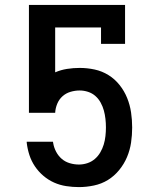

<svg xmlns="http://www.w3.org/2000/svg" viewBox="-20 -755 640 783"><path d="M302 8Q276 8 250 4Q224 0 200.5 -10.5Q177 -21 157 -38Q137 -55 122.5 -76.5Q108 -98 100 -122.5Q92 -147 89 -173V-177H196L197 -171Q200 -153 209 -136Q218 -119 232 -107Q246 -95 264.5 -89.5Q283 -84 302 -84Q319 -84 336 -89.5Q353 -95 366.5 -106.5Q380 -118 389 -133.5Q398 -149 403 -165.5Q408 -182 410 -200Q412 -218 412 -235Q412 -235 412 -235Q412 -235 412 -235Q412 -253 410 -270.5Q408 -288 403.5 -304.5Q399 -321 390.5 -336.5Q382 -352 369 -363.5Q356 -375 339 -380.5Q322 -386 305 -386Q286 -386 267.5 -380.5Q249 -375 235 -362.5Q221 -350 213.5 -332Q206 -314 205 -295H98V-735H490V-576H392V-643H205V-460Q228 -470 253.5 -474Q279 -478 305 -478Q336 -478 366 -471.5Q396 -465 422 -449Q448 -433 467.5 -408.5Q487 -384 498.5 -355.5Q510 -327 514.5 -296.5Q519 -266 519 -235Q519 -204 514.5 -173.5Q510 -143 498 -114.5Q486 -86 466 -61.5Q446 -37 420 -21Q394 -5 363 1.5Q332 8 302 8Z"/></svg>

Font: Iosevka Curly Slab SmBdEx
Style: Regular
Weight: 600
Width: 7
Monospace: yes
Designer: Belleve Invis
Foundry: Belleve Invis
Version: Version 11.1.0; ttfautohint (v1.8.3)